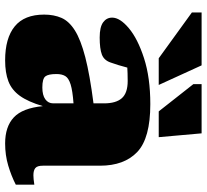

<svg xmlns="http://www.w3.org/2000/svg" viewBox="-48 -724 787 730"><g transform="rotate(90 345.0 -358.5)"><path d="M681.5 -25.5Q648.5 -8.5 609 3.2Q569.5 15 525 15Q461 15 425.8 -18Q390.5 -51 383 -128.5Q366.5 -72.5 344 -41.2Q321.5 -10 288.8 2.5Q256 15 209 15Q124.5 15 79.8 -21.5Q35 -58 35 -133.5Q35 -170.5 47.5 -199.2Q60 -228 95.2 -250.2Q130.5 -272.5 197.2 -289.8Q264 -307 372.5 -321V-361Q372.5 -406.5 352.8 -428.8Q333 -451 287.5 -451Q270 -451 257.8 -450.5Q245.5 -450 236.5 -449.5Q227.5 -414.5 217 -385.5Q208.5 -361 186.8 -352.8Q165 -344.5 122 -344.5Q82.5 -344.5 64.5 -357.5Q46.5 -370.5 46.5 -392Q46.5 -421.5 86.5 -455.2Q126.5 -489 200.5 -513Q274.5 -537 375.5 -537Q505 -537 557.2 -487.5Q609.5 -438 609.5 -345.5V-128.5Q609.5 -107 618.5 -99.8Q627.5 -92.5 646 -92.5Q659 -92.5 681.5 -96ZM261 -180Q261 -149 270 -137.8Q279 -126.5 312 -126.5Q341.5 -126.5 357 -137.8Q372.5 -149 372.5 -168V-245Q324.5 -241.5 300.5 -234Q276.5 -226.5 268.8 -213.8Q261 -201 261 -180ZM302.5 -569H201L27 -695V-732H228ZM501 -569H403L299.5 -700.5V-732H486.5Z"/></g></svg>

Font: Newsreader 6pt ExtraBold
Style: Regular
Weight: 800
Designer: Hugues Gentile
Foundry: Production Type
Version: Version 1.003; ttfautohint (v1.8.3)